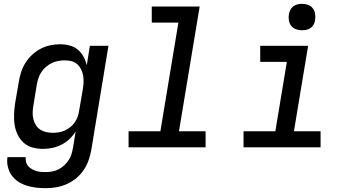

<svg xmlns="http://www.w3.org/2000/svg" viewBox="-20 -769 1840 1002"><path d="M218 213Q192 213 167 210Q142 207 118.5 199.5Q95 192 74.5 178.5Q54 165 40.5 145.5Q27 126 21 101.5Q15 77 19 51H114Q113 64 116 76.5Q119 89 127 98Q135 107 145.5 113Q156 119 168 123Q180 127 192.5 128Q205 129 218 129Q235 129 252 126Q269 123 285 115Q301 107 314.5 94.5Q328 82 338 67Q348 52 353 35.5Q358 19 361 2L375 -83Q361 -61 342 -43Q323 -25 300 -13.5Q277 -2 252.5 3Q228 8 204 8Q175 8 148.5 0.5Q122 -7 102.5 -25Q83 -43 71.5 -67.5Q60 -92 56 -119Q52 -146 53.5 -174.5Q55 -203 59 -231L78 -341Q82 -367 90 -392Q98 -417 112.5 -440.5Q127 -464 147.5 -483Q168 -502 192 -514.5Q216 -527 242 -532.5Q268 -538 294 -538Q319 -538 343.5 -531.5Q368 -525 386 -510Q404 -495 415.5 -474Q427 -453 433 -429L449 -530H546L456 16Q451 43 441.5 69.5Q432 96 415.5 120Q399 144 376 162.5Q353 181 326.5 192.5Q300 204 272.5 208.5Q245 213 218 213ZM255 -76Q271 -76 287 -78.5Q303 -81 318.5 -88Q334 -95 347.5 -106Q361 -117 370.5 -131Q380 -145 385.5 -160.5Q391 -176 393 -192Q398 -219 402.5 -246.5Q407 -274 412 -302Q415 -320 416 -338.5Q417 -357 414 -374Q411 -391 403.5 -406.5Q396 -422 383.5 -433.5Q371 -445 354 -449.5Q337 -454 318 -454Q301 -454 284 -451Q267 -448 250.5 -440Q234 -432 220 -420Q206 -408 196 -393Q186 -378 180.5 -361Q175 -344 172 -327L154 -217Q151 -200 150.5 -182Q150 -164 154 -147.5Q158 -131 167 -116.5Q176 -102 189.5 -93Q203 -84 220 -80Q237 -76 255 -76Z M651 0V-84H817L911 -651H772V-735H1022L914 -84H1053V0Z M1251 0V-84H1417L1477 -446H1338V-530H1588L1514 -84H1653V0ZM1556 -611Q1540 -611 1524.5 -616.5Q1509 -622 1499.5 -634.5Q1490 -647 1487.5 -663.5Q1485 -680 1488 -697Q1490 -708 1496 -719Q1502 -730 1512 -737Q1522 -744 1533.5 -746.5Q1545 -749 1556 -749Q1573 -749 1588 -743.5Q1603 -738 1612.5 -725.5Q1622 -713 1624.5 -696.5Q1627 -680 1624 -663Q1623 -652 1617 -641Q1611 -630 1601 -623Q1591 -616 1579.5 -613.5Q1568 -611 1556 -611Z"/></svg>

Font: Iosevka Curly MdExObl
Style: Regular
Weight: 500
Width: 7
Italic angle: -9°
Monospace: yes
Designer: Belleve Invis
Foundry: Belleve Invis
Version: Version 11.1.0; ttfautohint (v1.8.3)